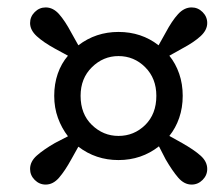

<svg xmlns="http://www.w3.org/2000/svg" viewBox="-20 -584 578 517"><path d="M126 -326Q126 -358 135.5 -385.5Q145 -413 163 -434L128 -453Q97 -470 79 -486.5Q61 -503 61 -522Q61 -539 73.5 -551.5Q86 -564 103 -564Q123 -564 139 -546Q155 -528 172 -496L191 -462Q238 -498 299 -498Q361 -498 407 -462L426 -496Q443 -528 459.5 -546Q476 -564 496 -564Q513 -564 525.5 -551.5Q538 -539 538 -522Q538 -503 520 -486.5Q502 -470 470 -453L436 -434Q453 -413 462.5 -385.5Q472 -358 472 -326Q472 -294 462.5 -266.5Q453 -239 436 -218L470 -199Q502 -181 520 -165Q538 -149 538 -129Q538 -112 525.5 -99.5Q513 -87 496 -87Q476 -87 460 -105.5Q444 -124 426 -155L408 -190Q361 -153 299 -153Q238 -153 191 -189L172 -155Q155 -124 139 -105.5Q123 -87 103 -87Q86 -87 73.5 -99.5Q61 -112 61 -129Q61 -149 79 -165Q97 -181 128 -199L163 -217Q146 -239 136 -266.5Q126 -294 126 -326ZM197 -326Q197 -277 227.5 -247.5Q258 -218 299 -218Q341 -218 371 -247.5Q401 -277 401 -326Q401 -373 371 -403Q341 -433 299 -433Q258 -433 227.5 -403Q197 -373 197 -326Z"/></svg>

Font: DM Serif Text
Style: Italic
Weight: 400
Italic angle: -12°
Designer: Colophon Foundry, Frank Grießhammer
Foundry: Colophon Foundry
Version: Version 5.100; ttfautohint (v1.8.2)